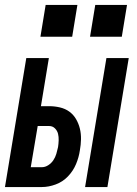

<svg xmlns="http://www.w3.org/2000/svg" viewBox="-33 -754 553 774"><path d="M310 0 396 -520H486L400 0ZM-13 0 73 -520H164L132 -326H165Q187 -326 208.5 -321Q230 -316 246.5 -304Q263 -292 273.5 -274Q284 -256 289 -235.5Q294 -215 293.5 -192.5Q293 -170 289 -148Q285 -120 273.5 -92.5Q262 -65 241 -43Q220 -21 191.5 -10.5Q163 0 136 0ZM136 -80Q149 -80 161.5 -88Q174 -96 182 -108Q190 -120 194 -133.5Q198 -147 201 -161Q203 -174 203.5 -188Q204 -202 201 -214.5Q198 -227 188.5 -236.5Q179 -246 165 -246H119L91 -80ZM330 -606 351 -734H479L458 -606ZM130 -606 151 -734H279L258 -606Z"/></svg>

Font: Iosevka SS04 Medium Oblique
Style: Regular
Weight: 500
Italic angle: -9°
Monospace: yes
Designer: Belleve Invis
Foundry: Belleve Invis
Version: Version 19.0.0; ttfautohint (v1.8.4)